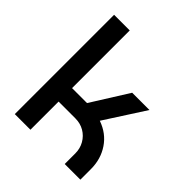

<svg xmlns="http://www.w3.org/2000/svg" viewBox="-198 -864 998 998"><g transform="rotate(45 301.0 -365.0)"><path d="M69 0V-730H184V-306H294L422 -510H549L406 -288Q475 -264 513 -207.5Q551 -151 551 -78V0H436V-78Q436 -114 419 -143.5Q402 -173 373 -190Q344 -207 307 -207H184V0Z"/></g></svg>

Font: MuseoModerno Thin Medium
Style: Regular
Weight: 500
Version: Version 1.003